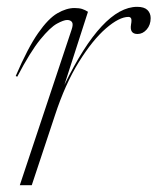

<svg xmlns="http://www.w3.org/2000/svg" viewBox="-20 -542 461 562"><path d="M189.5 -455Q195 -471 190.8 -477.2Q186.5 -483.5 176.5 -483.5Q166.5 -483.5 146.8 -472.8Q127 -462 98 -426.5Q69 -391 30.5 -317.5L26 -319.5Q61.5 -402 91.5 -445Q121.5 -488 148 -503.2Q174.5 -518.5 198 -518.5Q211.5 -518.5 220.2 -515.8Q229 -513 237.5 -507.5L168.5 -293.5Q280 -522 381.5 -522Q402 -522 411.5 -512.8Q421 -503.5 421 -489Q421 -469 409.5 -455.8Q398 -442.5 382.5 -442.5Q359 -442.5 363.5 -470Q366 -483.5 363.8 -488Q361.5 -492.5 356 -492.5Q329 -492.5 290 -458.8Q251 -425 211 -360.8Q171 -296.5 141 -205L73 0H38Z"/></svg>

Font: Newsreader Display ExtraLight
Style: Italic
Weight: 275
Italic angle: -17°
Designer: Hugues Gentile
Foundry: Production Type
Version: Version 1.002